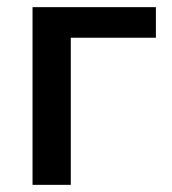

<svg xmlns="http://www.w3.org/2000/svg" viewBox="-20 -517 480 537"><path d="M71 0V-497H416V-411.5H178V0Z"/></svg>

Font: Commissioner Medium
Style: Regular
Weight: 500
Designer: Kostas Bartsokas
Foundry: Kostas Bartsokas
Version: Version 1.000; ttfautohint (v1.8.3)